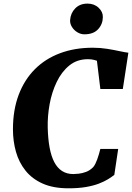

<svg xmlns="http://www.w3.org/2000/svg" viewBox="-20 -1010 714 1038"><path d="M350 8Q268 8 210.8 -17.5Q153.5 -43 118 -87.5Q82.5 -132 66.2 -189.5Q50 -247 50 -311Q50 -415 80.8 -496.8Q111.5 -578.5 168.2 -635.5Q225 -692.5 304.5 -722.2Q384 -752 481.5 -752Q522.5 -752 559.5 -746Q596.5 -740 626.2 -733.5Q656 -727 674 -725L644 -529H522.5L504 -681.5Q497 -684 489.2 -686Q481.5 -688 473.2 -689Q465 -690 455.5 -690Q396.5 -690 354.8 -656Q313 -622 286.5 -566.8Q260 -511.5 248.2 -446.5Q236.5 -381.5 238 -320Q239.5 -259 248.2 -212Q257 -165 273.5 -133.5Q290 -102 315.5 -85.5Q341 -69 376.5 -69Q387.5 -69 405.8 -71Q424 -73 444.8 -80.5Q465.5 -88 483.5 -106Q490 -113.5 495.5 -124.5Q501 -135.5 505.8 -148.8Q510.5 -162 514.8 -176.5Q519 -191 522.5 -205H619L598 -64.5Q584 -53.5 563.8 -41Q543.5 -28.5 514.2 -17.2Q485 -6 444.8 1Q404.5 8 350 8ZM436 -824.5Q416.5 -824.5 398.2 -835.5Q380 -846.5 369 -864.2Q358 -882 359 -901Q361.5 -939 386.8 -964.8Q412 -990.5 453 -990.5Q489.5 -990.5 513.2 -968Q537 -945.5 536 -917Q535.5 -879 510.2 -851.8Q485 -824.5 436 -824.5Z"/></svg>

Font: Merriweather 20pt Black
Style: Italic
Weight: 900
Italic angle: -7.8°
Version: Version 2.101